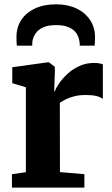

<svg xmlns="http://www.w3.org/2000/svg" viewBox="-20 -848 506 868"><path d="M34 0V-60.5L97 -69.5V-453.5L35.5 -472V-544L197 -566.5H201L228 -546V-522.5L225 -435L228 -435.5Q232.5 -449.5 247 -470.8Q261.5 -492 284.5 -513.5Q307.5 -535 338.2 -549.2Q369 -563.5 405.5 -563.5Q419.5 -563.5 429.2 -561.5Q439 -559.5 445 -557V-401Q434.5 -409 416.2 -413.8Q398 -418.5 367 -418.5Q339 -418.5 316.2 -412.8Q293.5 -407 277.2 -398.8Q261 -390.5 250.5 -383L251 -70L361.5 -60.5V0ZM233.5 -828.5Q286 -828.5 325.5 -809.8Q365 -791 387.2 -757.5Q409.5 -724 409.5 -681Q409.5 -672 409 -660Q408.5 -648 408 -641.5H340.5Q341 -645 340.5 -650.2Q340 -655.5 339 -661.5Q336.5 -680 325.8 -696.8Q315 -713.5 292.5 -724Q270 -734.5 233.5 -734.5Q196.5 -734.5 174 -723.8Q151.5 -713 140.5 -696.2Q129.5 -679.5 126.5 -661Q126 -655.5 125.8 -650.2Q125.5 -645 125.5 -641.5H56.5Q55 -648 54.8 -660Q54.5 -672 54.5 -681.5Q54.5 -724.5 76.2 -757.8Q98 -791 138.2 -809.8Q178.5 -828.5 233.5 -828.5Z"/></svg>

Font: Merriweather 24pt ExtraBold
Style: Regular
Weight: 800
Version: Version 2.100